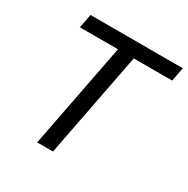

<svg xmlns="http://www.w3.org/2000/svg" viewBox="-163 -865 988 1009"><g transform="rotate(30 331.0 -360.0)"><path d="M102 -720H662L646 -636H413L290 0H194L317 -636H86Z"/></g></svg>

Font: Kufam
Style: Italic
Weight: 400
Italic angle: -11°
Designer: Artur Schmal
Foundry: Original Type
Version: Version 1.301; ttfautohint (v1.8.3)